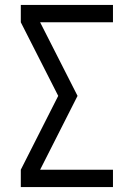

<svg xmlns="http://www.w3.org/2000/svg" viewBox="-20 -755 540 775"><path d="M64 0V-70L215 -368L64 -665V-735H436V-665H142L293 -368L142 -70H436V0Z"/></svg>

Font: Zed Mono
Style: Regular
Weight: 400
Monospace: yes
Designer: Belleve Invis
Foundry: Belleve Invis
Version: Version 1.0.0; ttfautohint (v1.8.4)